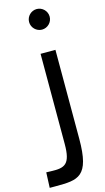

<svg xmlns="http://www.w3.org/2000/svg" viewBox="-238 -813 619 1136"><g transform="rotate(-15 71.5 -245.0)"><path d="M-84 276H-46C91 276 160 272 160 41V-504H69V48C69 173 33 186 -50 183L-80 182ZM52 -703C52 -668 81 -640 115 -640C149 -640 178 -668 178 -703C178 -738 149 -766 115 -766C81 -766 52 -738 52 -703Z"/></g></svg>

Font: Hibana 45 SubMedium
Style: Regular
Weight: 500
Width: 6
Designer: pygmalion
Foundry: ybstudio
Version: Version 2021.007;FEAKit 1.0